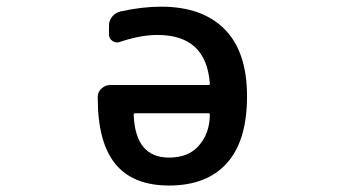

<svg xmlns="http://www.w3.org/2000/svg" viewBox="-20 -576 1040 584"><path d="M614.3 -317.4Q618.2 -317.4 618.2 -322.3Q607.4 -469.7 459 -469.7Q407.2 -469.7 343.8 -448.2Q332 -444.3 321.8 -451.7Q311.5 -459 311.5 -470.7V-498Q311.5 -512.7 320.8 -524.9Q330.1 -537.1 345.7 -541Q412.1 -555.7 469.7 -555.7Q595.7 -555.7 663.6 -486.8Q731.4 -418 731.4 -283.2Q731.4 -148.4 670.4 -80.1Q609.4 -11.7 494.1 -11.7Q384.8 -11.7 331.1 -77.1Q277.3 -142.6 277.3 -278.3Q277.3 -280.3 277.3 -283.2Q278.3 -297.9 289.6 -307.6Q300.8 -317.4 315.4 -317.4ZM618.2 -227.5Q618.2 -231.4 614.3 -231.4H391.6Q386.7 -231.4 386.7 -227.5Q386.7 -227.5 386.7 -226.6Q391.6 -96.7 494.1 -96.7Q549.8 -96.7 581.1 -128.9Q618.2 -168 618.2 -227.5Z"/></svg>

Font: Gen Jyuu Gothic L Monospace Medium
Style: Regular
Weight: 500
Designer: [Source Han Sans]
Ryoko NISHIZUKA  (kana & ideographs); Paul D. Hunt (Latin, Greek & Cyrillic); Wenlong ZHANG  (bopomofo
Version: Version 1.002.20150607